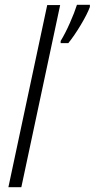

<svg xmlns="http://www.w3.org/2000/svg" viewBox="-20 -781 395 801"><path d="M15 0 177 -760H231L69 0ZM233 -601H265Q290 -632 317 -677Q344 -722 355 -752V-761H301Q291 -729 271.5 -685Q252 -641 233 -610Z"/></svg>

Font: Noto Sans Display SemiCondensed Light
Style: Italic
Weight: 300
Width: 4
Italic angle: -12°
Designer: Monotype Design Team
Foundry: Monotype Imaging Inc.
Version: Version 1.900